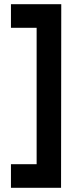

<svg xmlns="http://www.w3.org/2000/svg" viewBox="-20 -769 340 912"><path d="M32 -637V-749H271L270 123H32V11H154V-637Z"/></svg>

Font: TitilliumText22L Rg
Style: Bold
Weight: 700
Designer: Campivisivi
Foundry: Campivisivi
Version: 1.000